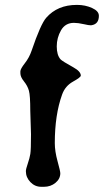

<svg xmlns="http://www.w3.org/2000/svg" viewBox="-20 -734 415 768"><path d="M61.5 -440.9V-448.7Q61.5 -458 79.3 -481Q97.2 -503.9 106.4 -531.2Q142.6 -637.7 165 -663.1Q210 -714.4 287.1 -714.4H288.6Q320.8 -714.4 348.1 -702.1Q375.5 -689.9 375.5 -670.9Q375.5 -638.2 347.2 -633.3Q345.7 -632.8 343.3 -632.8Q334.5 -632.8 315.9 -637.2Q292 -642.6 275.9 -642.6Q241.2 -642.6 224.1 -612.8Q207 -583 207 -548.3Q207 -513.7 222.2 -496.6Q229 -489.3 273.9 -464.4Q303.2 -448.2 303.2 -431.6Q303.2 -424.8 272 -407.5Q240.7 -390.1 228.5 -356Q199.2 -274.9 199.2 -161.6Q199.2 -128.9 210.2 -89.1Q221.2 -49.3 221.2 -41Q221.2 -18.6 201.9 -2.7Q182.6 13.2 155.8 13.2H145Q119.6 13.2 101.6 -5.6Q83.5 -24.4 83.5 -49.3Q83.5 -57.6 91.1 -79.6Q98.6 -101.6 101.3 -118.2Q104 -134.8 104 -197.3L101.1 -291.5Q101.1 -351.6 95.7 -371.1Q90.3 -390.6 75.9 -408.4Q61.5 -426.3 61.5 -440.9Z"/></svg>

Font: Averia Libre Light
Style: Regular
Weight: 300
Version: Version 1.002